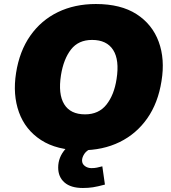

<svg xmlns="http://www.w3.org/2000/svg" viewBox="-20 -737 854 957"><path d="M43 0ZM386 12Q263 12 184.5 -39Q106 -90 74.5 -177.5Q43 -265 60 -373Q77 -482 131 -559Q185 -636 268.5 -676.5Q352 -717 458 -717Q582 -717 660.5 -666.5Q739 -616 771 -529Q803 -442 785 -333Q768 -224 714 -147Q660 -70 576.5 -29Q493 12 386 12ZM404 -167Q472 -167 510.5 -215.5Q549 -264 561 -343Q576 -438 544 -488Q512 -538 439 -538Q371 -538 334 -490.5Q297 -443 284 -363Q269 -268 300 -217.5Q331 -167 404 -167ZM393 200Q333 200 301.5 172.5Q270 145 270 98Q270 47 305.5 6.5Q341 -34 394 -52L443 0Q413 11 401 29Q389 47 389 63Q389 80 403 90.5Q417 101 436 101Q451 101 463 98.5Q475 96 490 92L503 183Q466 193 443 196.5Q420 200 393 200Z"/></svg>

Font: Winston Black
Style: Italic
Weight: 900
Italic angle: -9°
Designer: Original fonts by Vernon Adams / Changes by Cristiano Sobral
Foundry: VOriginal fonts by Vernon Adams / Changes by Cristiano Sobral
Version: Version 2.503;July 17, 2020;FontCreator 13.0.0.2655 64-bit